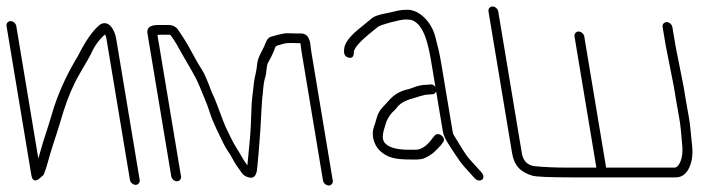

<svg xmlns="http://www.w3.org/2000/svg" viewBox="-49 -554 2222 591"><path d="M-28.9 -474 47.5 -15C50.9 5.7 61.7 7 79.7 -11C81.7 -13 83.6 -14.7 85.3 -16C90.1 -27.3 94.4 -40.3 98.3 -55C107.3 -88.6 118.9 -122.3 129.9 -157L146.7 -212C160.4 -255.4 177 -294 196.6 -327.6C216.2 -361.2 227.6 -381 230.6 -387C241.3 -411.8 255.9 -432.2 274.4 -448C276.3 -444.7 277.7 -440.3 278.6 -435L351 0C352.3 7.9 360.6 15 368.5 15C376.4 15 382.3 7.9 381 0L308.6 -435C303.6 -464.8 284 -494.5 258.4 -478C236.7 -460.4 214.1 -428.1 190.6 -381C159.7 -330.6 135.4 -278.6 117.5 -225L100.7 -170C87.8 -131.3 77.2 -96.7 69 -66L1.1 -474C-0.3 -481.9 -8.5 -489 -16.4 -489C-24.4 -489 -30.3 -481.9 -28.9 -474Z M495.7 4C503.6 4 509.5 -3.1 508.2 -11L435.7 -446C438.3 -446.7 440.6 -447 442.6 -447H474.6C475.2 -447 478.6 -442.6 484.5 -433.9C490.5 -425.2 497.7 -412.9 506.1 -397.2C520.1 -371.2 552.6 -321.1 565.9 -286.9C577.5 -257.1 586.1 -241.3 596.6 -208.2C607.4 -174.1 625.8 -140.1 638.8 -112.5C646.7 -95.7 659.5 -80.3 668.2 -62.9C672.9 -53.5 682 -39.7 695.4 -21.5C700.6 -14.5 707.7 -10 716.7 -8C732.1 -3.3 740.8 -13 742.8 -37C742.7 -37.8 744 -52.1 746.7 -80C749 -104.3 750.9 -136 752.8 -160.5C754.1 -178.2 756.8 -249.3 759.9 -265C761.4 -288.5 763.8 -305.3 767.2 -315.4C773.1 -333.3 769.3 -349.7 777.6 -363.9C785.4 -377.4 793.2 -393.5 798.1 -408C800.4 -415 811.9 -415.3 821.6 -418.6C836.5 -423.6 856 -421 875.9 -421C877 -410.3 878.3 -400.3 879.9 -391L945.3 2C946.7 9.9 954.9 17 962.8 17C970.8 17 976.7 9.9 975.3 2L909.9 -391C908.4 -399.7 907.2 -409.3 906.1 -420C902.6 -440.7 893.2 -451 877.9 -451H859.9C853.9 -451 846.8 -451.2 838.5 -451.7C821.7 -452.7 800.3 -444.5 787 -441.5C772.7 -438.3 769.5 -423.3 764.8 -412.5C757.6 -396 743.8 -376.7 742.4 -355.4C741.2 -336 734 -314.3 732.7 -300.3C729.6 -266.8 725.6 -252.1 724.5 -207C723 -142.8 719.2 -115.8 712.5 -45C697 -65.3 693.4 -76.7 679.2 -98C668.9 -113.5 653.5 -146.7 645.6 -163.2C639 -177 619.1 -233.4 612.7 -248L603 -270C599.8 -277.3 596.9 -285 594.2 -293L585 -315C576 -336.7 569 -343.2 554.7 -369.2C530.7 -412.7 529.5 -417.1 500.2 -461C493.1 -471.7 482.9 -477 469.6 -477H437.6C412.9 -477 402 -468.3 404.9 -451L478.2 -11C479.5 -3.1 487.7 4 495.7 4Z M1024.3 -376.5C1035.3 -373.9 1040.6 -380 1040.2 -395C1042.4 -408.1 1061.4 -428.9 1097.3 -457.5C1105.3 -463.8 1111 -468.5 1114.5 -471.5C1121.7 -477.7 1182.5 -494 1198.2 -494C1209.2 -494 1216.2 -493.3 1219.1 -492C1258.2 -477.3 1270.4 -412.1 1280.2 -353L1291.4 -286C1287.7 -292 1282.6 -294.7 1276 -294L1264.2 -293C1251.1 -293 1237.9 -290.3 1224.5 -285L1210.4 -280C1184.3 -275.1 1163 -262.8 1146.5 -243C1142.6 -238.3 1136.5 -231.7 1128.2 -223.1C1119.9 -214.4 1114 -203.8 1110.6 -191.1C1107.1 -178.4 1104.4 -169.7 1102.5 -165C1093 -141.6 1100.8 -108.7 1119.9 -90.5C1143.5 -68.1 1168.1 -63 1215.5 -63H1235C1241.3 -63 1248 -64 1255 -66C1282.7 -77.9 1292.5 -90.6 1308.2 -107L1314.7 -116C1326.1 -129.7 1301.3 -150 1289.2 -137L1282.5 -129C1265.5 -105 1247.8 -93 1229.5 -93H1211.5C1175.3 -93 1151 -99 1138.5 -111C1120.5 -126.5 1133.7 -155.9 1138.7 -174.2C1141.4 -184.3 1147.7 -195.2 1157.5 -207C1162.8 -211.7 1167.3 -216.3 1171.2 -221C1180.3 -234.7 1197.6 -244.9 1223.1 -251.5C1236.3 -254.9 1253.4 -263 1271.2 -263L1283 -264C1288.3 -264.7 1291.8 -267.7 1293.5 -273L1314.4 -148C1316.1 -137.3 1323 -123 1335 -105C1368.7 -54.4 1361.6 -60.4 1411.5 -6C1427.9 11.9 1450.3 -4.6 1432.5 -24C1416.8 -41.2 1413.1 -45.7 1399.2 -60.8C1383.5 -77.9 1371.5 -99.9 1359 -120L1348.8 -136.5C1346.5 -140.2 1345 -144 1344.4 -148L1310.2 -353C1303.1 -395.6 1299.6 -406.5 1290.9 -440.8C1279.4 -486.1 1242.1 -524 1205.2 -524C1178.2 -524 1174.7 -520 1140.3 -513.3C1118.2 -509 1103.8 -504.3 1097.2 -499C1082.7 -487.3 1067.2 -474.2 1052.1 -462C1024.4 -438.9 1010.5 -418.6 1010.2 -401C1008.6 -387.3 1013.3 -379.1 1024.3 -376.5Z M1990.6 -471 2000.1 -414 2024.9 -289 2032.7 -242C2035.3 -226.7 2037.8 -212.2 2040.4 -198.5C2047.3 -162.4 2046.7 -148.2 2050.7 -110C2053 -88.6 2051.4 -71.3 2046 -58C2040.7 -44.7 2034.2 -38 2026.7 -38H1816.7L1749.4 -442C1748.1 -449.9 1739.8 -457 1731.9 -457C1724 -457 1718.1 -449.9 1719.4 -442L1786.7 -38H1707.7C1660.4 -38 1623.5 -39.5 1597.1 -42.5C1574.6 -45 1561.3 -58.5 1557.2 -83L1484.6 -519C1483.2 -526.9 1475 -534 1467.1 -534C1459.1 -534 1453.2 -526.9 1454.6 -519L1527.2 -83C1533.4 -45.5 1551.4 -25 1588.8 -13.5C1600.7 -9.8 1642 -8 1712.7 -8H2031.7C2069.3 -8 2086.7 -56.4 2081.6 -103.5C2079 -127.8 2077.2 -146.2 2076.1 -158.5C2073.8 -185 2067.5 -213.3 2062.7 -242L2054.9 -289L2030.1 -414L2020.6 -471C2019.2 -478.9 2011 -486 2003.1 -486C1995.1 -486 1989.2 -478.9 1990.6 -471Z"/></svg>

Font: MewTooHand
Style: Lta
Weight: 400
Designer: Mew Too, Robert Jablonski
Version: Version 0.77